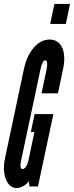

<svg xmlns="http://www.w3.org/2000/svg" viewBox="-25 -943 374 971"><path d="M59 8Q75 8 92.5 -1.8Q110 -11.5 121 -27L124 0H167L245 -366H150L131 -275H149L119 -132Q114.5 -112 106.2 -100Q98 -88 89 -88Q72.5 -88 82 -132L180 -594Q189.5 -638 204 -638Q211 -638 213 -625.5Q215 -613 211 -594L185 -471H268L294 -594Q308 -661.5 289.2 -702.2Q270.5 -743 226 -743Q181.5 -743 146 -702.2Q110.5 -661.5 96 -594L0 -141Q-8.5 -100.5 -3.2 -66.5Q2 -32.5 18.2 -12.2Q34.5 8 59 8ZM229 -822H308L329 -923H250Z"/></svg>

Font: League Gothic Condensed Italic
Style: Regular
Weight: 400
Width: 3
Designer: The League of Moveable Type
Version: Version 1.600; ttfautohint (v1.8.3)